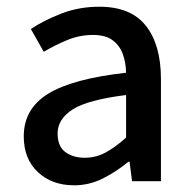

<svg xmlns="http://www.w3.org/2000/svg" viewBox="-20 -536 566 568"><path d="M199.2 12.2Q133.8 12.2 92 -26.9Q50.3 -65.9 50.3 -132.8Q50.3 -214.4 122.6 -258.8Q194.8 -303.2 353 -320.8Q352.5 -350.1 343.5 -375.5Q334.5 -400.9 313.5 -416.7Q292.5 -432.6 255.4 -432.6Q214.8 -432.6 178.2 -417.2Q141.6 -401.9 109.4 -382.8L71.3 -450.2Q109.4 -475.6 161.4 -495.8Q213.4 -516.1 273.9 -516.1Q367.2 -516.1 411.6 -459.7Q456.1 -403.3 456.1 -302.7V0H370.6L363.3 -57.6H359.9Q324.7 -28.3 284.4 -8.1Q244.1 12.2 199.2 12.2ZM230.5 -69.3Q263.7 -69.3 292.2 -84.7Q320.8 -100.1 353 -128.9V-254.9Q239.3 -240.7 194.8 -212.2Q150.4 -183.6 150.4 -141.1Q150.4 -103 173.3 -86.2Q196.3 -69.3 230.5 -69.3Z"/></svg>

Font: Akatab SemiBold
Style: Regular
Weight: 600
Designer: SIL Global
Foundry: SIL Global
Version: Version 4.100